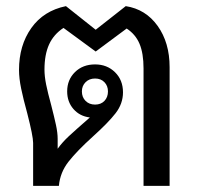

<svg xmlns="http://www.w3.org/2000/svg" viewBox="-20 -606 647 626"><path d="M533 -387V0H448V-383Q448 -432 435 -463Q422 -494 393 -513L292 -438L187 -515Q155 -494 140 -461Q125 -428 125 -379Q125 -357 130.5 -330Q136 -303 147 -263Q157 -224 162.5 -198.5Q168 -173 168 -153V-121Q183 -142 204.5 -162Q226 -182 273 -223Q240 -227 219.5 -250.5Q199 -274 199 -308Q199 -346 224.5 -371Q250 -396 290 -396Q329 -396 355 -370.5Q381 -345 381 -305Q381 -268 357 -237Q333 -206 283 -161Q231 -114 203.5 -79Q176 -44 172 0H88V-140Q88 -162 69 -236Q56 -283 49 -317Q42 -351 42 -378Q42 -458 82 -514.5Q122 -571 195 -586L292 -509L390 -586Q455 -576 494 -521.5Q533 -467 533 -387ZM290 -265Q309 -265 320.5 -277Q332 -289 332 -308Q332 -326 320.5 -338Q309 -350 290 -350Q271 -350 259 -338Q247 -326 247 -308Q247 -289 259 -277Q271 -265 290 -265Z"/></svg>

Font: Sarabun
Style: Regular
Weight: 400
Designer: Suppakit Chalermlarp | Katatrad Co.,Ltd.
Foundry: Cadson Demak Co.,Ltd.
Version: Version 1.000; ttfautohint (v1.6)